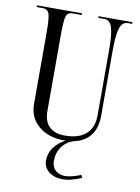

<svg xmlns="http://www.w3.org/2000/svg" viewBox="-88 -658 663 907"><g transform="rotate(10 243.5 -205.0)"><path d="M278 189.2Q236 189.2 210 168.6Q184 148 184 114.2Q184 80.8 204.1 52.8Q224.2 24.8 259 7H251Q175.8 7 128.9 -32.9Q82 -72.8 82 -137V-464Q82 -494.8 81.5 -513.5Q81 -532.2 79.1 -547.9Q77.2 -563.5 74.6 -570.9Q72 -578.2 66.4 -583.4Q60.8 -588.5 54.2 -589.8Q47.8 -591 37 -591H15V-599H231V-591H194Q186 -591 180.6 -590.4Q175.2 -589.8 170.2 -587.1Q165.2 -584.5 162.4 -581.2Q159.5 -578 157 -570.5Q154.5 -563 153.4 -554.8Q152.2 -546.5 151.4 -532.1Q150.5 -517.8 150.2 -502.5Q150 -487.2 150 -464V-115Q150 -66.8 175.9 -41.4Q201.8 -16 251 -16Q317.5 -16 352.2 -47.1Q387 -78.2 387 -137V-449Q387 -527.2 376.6 -559.1Q366.2 -591 340 -591H310V-599H473V-591H452Q425.8 -591 414.9 -559Q404 -527 404 -449V-137Q404 -79.8 377.2 -44.2Q350.5 -8.8 299.5 2.2Q264 12.2 242.5 41.1Q221 70 221 111.2Q221 138.8 238.6 155.4Q256.2 172 285 172Q313.8 172 361 153.2L366 167.2Q312.5 189.2 278 189.2Z"/></g></svg>

Font: FogtwoNo5
Style: Regular
Weight: 400
Designer: gluk (gluksza@wp.pl)
Foundry: gluk (gluksza@wp.pl)
Version: Version 0.87